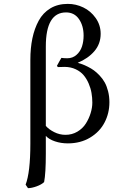

<svg xmlns="http://www.w3.org/2000/svg" viewBox="-20 -728 583 988"><path d="M314 -383.8Q286.6 -383.8 277.8 -382.8L272.9 -389.2Q276.9 -397.9 285.2 -411.6Q293.5 -425.3 295.9 -430.2Q309.6 -428.2 326.2 -428.2Q354 -428.2 373.8 -445.8Q393.6 -463.4 401.9 -489Q410.2 -514.6 410.2 -544.9Q410.2 -595.2 386.5 -629.6Q362.8 -664.1 319.8 -664.1Q215.8 -664.1 215.8 -488.8V-80.1Q231.4 -62 259 -48.1Q286.6 -34.2 316.9 -34.2Q350.6 -34.2 378.2 -50.5Q405.8 -66.9 421.9 -92.5Q438 -118.2 446.5 -146.2Q455.1 -174.3 455.1 -200.2Q455.1 -225.1 450.9 -249.5Q446.8 -273.9 436.3 -298.3Q425.8 -322.8 410.2 -341.3Q394.5 -359.9 369.6 -371.6Q344.7 -383.3 314 -383.8ZM215.8 -28.8V63Q215.8 164.1 207 209Q193.8 221.7 168.2 231Q142.6 240.2 124 240.2L111.8 222.2Q136.2 158.7 136.2 12.2V-419.9Q136.2 -480.5 146.7 -530.8Q157.2 -581.1 179.2 -621.6Q201.2 -662.1 239.3 -685.1Q277.3 -708 329.1 -708Q370.6 -708 408.7 -689.7Q446.8 -671.4 472.4 -635.3Q498 -599.1 498 -554.2Q498 -502.4 465.8 -464.8Q433.6 -427.2 379.9 -404.8Q392.1 -401.4 403.6 -397.2Q415 -393.1 432.1 -384.5Q449.2 -376 463.4 -365.7Q477.5 -355.5 492.9 -339.1Q508.3 -322.8 518.8 -304Q529.3 -285.2 536.1 -258.8Q543 -232.4 543 -202.1Q543 -145 517.8 -97.2Q492.7 -49.3 443.4 -19.8Q394 9.8 329.1 9.8Q293.5 9.8 262.5 -0.7Q231.4 -11.2 215.8 -28.8Z"/></svg>

Font: Linear Smooth
Style: Regular
Weight: 400
Designer: Philipp H. Poll, Flanker
Foundry: Philipp H. Poll, reworked by Flanker
Version: Version 1.061 | FøM Fix